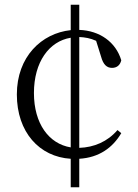

<svg xmlns="http://www.w3.org/2000/svg" viewBox="-20 -737 581 809"><path d="M314 52V-68C398 -73 455 -115 491 -176L475 -189C433 -140 376 -116 314 -114V-581C338 -580 361 -576 385 -565L406 -498C415 -465 430 -451 452 -451C472 -451 486 -462 491 -483C468 -560 400 -608 314 -611V-717H278V-610C155 -597 51 -498 51 -339C51 -180 146 -76 278 -68V52ZM278 -116C186 -131 123 -216 123 -345C123 -476 187 -563 278 -578Z"/></svg>

Font: Noto Serif HK Light
Style: Regular
Weight: 300
Designer: Ryoko NISHIZUKA 西塚涼子 (kana & ideographs); Frank Grießhammer (Latin, Greek & Cyrillic); Wenlong ZHANG 张文龙 (bopomofo); San
Foundry: Adobe
Version: Version 2.001;hotconv 1.1.0;makeotfexe 2.6.0